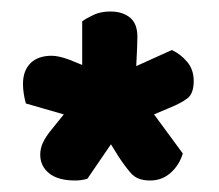

<svg xmlns="http://www.w3.org/2000/svg" viewBox="-20 -669 381 334"><path d="M70 -572Q82 -572 101 -565L123 -556V-632Q130 -637 142.5 -643Q155 -649 172 -649Q193 -649 206 -638.5Q219 -628 219 -605Q219 -600 218.5 -585.5Q218 -571 217 -554L279 -582Q294 -575 305.5 -561.5Q317 -548 317 -528Q317 -506 305.5 -497.5Q294 -489 274 -481L248 -470L298 -402Q292 -382 277 -368.5Q262 -355 241 -355Q219 -355 208 -367.5Q197 -380 186 -397L173 -418L132 -358Q121 -355 111 -355Q81 -355 65.5 -367.5Q50 -380 50 -400Q50 -411 55 -421.5Q60 -432 70 -444L91 -470L25 -489Q20 -507 20 -523Q20 -546 33 -559Q46 -572 70 -572Z"/></svg>

Font: Baloo Chettan 2
Style: Bold
Weight: 700
Designer: Maithili Shingre, Unnati Kotecha and Ek Type
Foundry: Ek Type
Version: Version 1.640;hotconv 1.0.111;makeotfexe 2.5.65597; ttfautoh